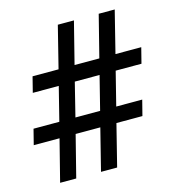

<svg xmlns="http://www.w3.org/2000/svg" viewBox="-110 -809 819 899"><g transform="rotate(-15 299.5 -359.0)"><path d="M70.8 0H148.9L200.2 -202.1H319.8L269 0H347.2L397.9 -202.1H523.9L543 -276.9H417L458 -439.9H583L602.1 -515.1H477.1L527.8 -717.8H450.2L398.9 -515.1H278.8L330.1 -717.8H252L201.2 -515.1H75.2L56.2 -439.9H182.1L141.1 -276.9H16.1L-2.9 -202.1H122.1ZM219.2 -276.9 259.8 -439.9H379.9L338.9 -276.9Z"/></g></svg>

Font: Hack
Style: Oblique
Weight: 400
Italic angle: -12°
Monospace: yes
Designer: Christopher Simpkins
Foundry: Christopher Simpkins
Version: Version 2.010